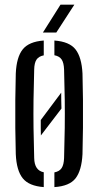

<svg xmlns="http://www.w3.org/2000/svg" viewBox="-20 -776 411 803"><path d="M46 -131.5Q44.5 -181.5 44 -240.2Q43.5 -299 44 -358.2Q44.5 -417.5 46 -468.5Q49 -537 75 -569.5Q101 -602 163 -606.5V-544.5Q142 -540.5 132.8 -526.8Q123.5 -513 123 -485Q121 -417.5 120.2 -358.8Q119.5 -300 120.2 -241Q121 -182 123 -115Q124 -63 163 -55.5V6.5Q101 2 75 -30.5Q49 -63 46 -131.5ZM207.5 6.5V-55Q228.5 -59 237.8 -73Q247 -87 248 -115Q250 -182.5 250.8 -241.2Q251.5 -300 250.8 -358.8Q250 -417.5 248 -485Q247 -513.5 237.8 -527.2Q228.5 -541 207.5 -545V-606.5Q270.5 -602 296 -569.2Q321.5 -536.5 325 -468.5Q326.5 -418.5 327 -359.8Q327.5 -301 327 -241.8Q326.5 -182.5 325 -131.5Q321.5 -63 296 -30.2Q270.5 2.5 207.5 6.5ZM151 -209.5Q150.5 -225 150.5 -241.2Q150.5 -257.5 150.5 -274L236 -388.5Q236 -371.5 236.2 -355Q236.5 -338.5 237 -322ZM159.5 -640 233 -756.5H291L215.5 -640Z"/></svg>

Font: Big Shoulders Stencil Display Medium
Style: Regular
Weight: 500
Designer: Patric King
Foundry: XO Type Co
Version: Version 1.000